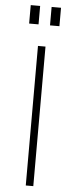

<svg xmlns="http://www.w3.org/2000/svg" viewBox="-63 -986 395 1017"><g transform="rotate(5 135.0 -477.0)"><path d="M155 -742V0H115V-742ZM108 -856H58V-954H108ZM219 -856H169V-954H219Z"/></g></svg>

Font: Morrison Thin
Style: Regular
Weight: 100
Designer: Pablo Impallari, Rodrigo Fuenzalida (Modified by Dan O. Williams)
Version: Version 0.03;June 6, 2019;FontCreator 11.5.0.2425 64-bit; tt